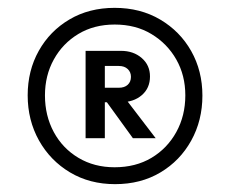

<svg xmlns="http://www.w3.org/2000/svg" viewBox="-20 -736 586 489"><path d="M273 -267Q208.5 -267 158.2 -297Q108 -327 79.2 -378.4Q50.5 -429.9 50.5 -493.1Q50.5 -556.2 78.8 -606.6Q107 -657 157 -686.5Q206.9 -716 272 -716Q337.5 -716 388 -686.2Q438.5 -656.4 467 -605.9Q495.5 -555.3 495.5 -492.5Q495.5 -429.3 467 -377.9Q438.5 -326.5 388.5 -296.8Q338.6 -267 273 -267ZM198 -384V-606.5H247V-384ZM318.5 -384 249 -480 298.5 -486 376.5 -384ZM271.8 -310Q325.5 -310 365.8 -334Q406 -358 429 -399.6Q452 -441.3 452 -493.1Q452 -544 429 -584.5Q406 -625 365.8 -649.2Q325.7 -673.5 272.1 -673.5Q219.5 -673.5 179.6 -649.5Q139.7 -625.5 117.1 -584.6Q94.5 -543.8 94.5 -493Q94.5 -441.3 117 -399.6Q139.5 -358 179.8 -334Q220 -310 271.8 -310ZM234.5 -475.5V-512.5H282.5Q297 -512.5 305.2 -520Q313.5 -527.5 313.5 -540.4Q313.5 -552.5 305.2 -560.2Q297 -568 282.6 -568H234.5V-606.5H288Q320 -606.5 341 -588.2Q362 -570 362 -541.2Q362 -511.5 341 -493.5Q320 -475.5 286.5 -475.5Z"/></svg>

Font: Outfit Thin
Style: Regular
Weight: 100
Designer: Rodrigo Fuenzalida
Foundry: fragTYPE
Version: Version 1.100;gftools[0.9.27]